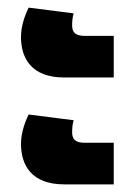

<svg xmlns="http://www.w3.org/2000/svg" viewBox="-20 -519 360 503"><path d="M148 -316H278V-425H202C178 -425 169 -434 169 -452C169 -464 170 -474 173 -484L55 -499C42 -472 35 -446 35 -422C35 -366 63 -316 148 -316ZM148 -36H278V-145H202C178 -145 169 -154 169 -172C169 -184 170 -194 173 -204L55 -219C42 -192 35 -166 35 -142C35 -86 63 -36 148 -36Z"/></svg>

Font: Noto Sans Thai UI Cond Blk
Style: Regular
Weight: 900
Width: 3
Designer: Monotype Design Team
Foundry: Monotype Imaging Inc.
Version: Version 2.000